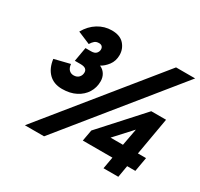

<svg xmlns="http://www.w3.org/2000/svg" viewBox="-151 -903 1152 1106"><g transform="rotate(30 424.5 -350.0)"><path d="M214.5 -276Q159 -276 125.8 -309.2Q92.5 -342.5 85 -401L188 -426.5Q190.5 -401.5 202.8 -389.2Q215 -377 233 -377Q255 -377 267.5 -390.2Q280 -403.5 280 -423Q280 -437 269.8 -445.2Q259.5 -453.5 235.5 -453.5H198L214.5 -547.5H251.5Q275.5 -547.5 285.8 -559.2Q296 -571 296 -585Q296 -597 289 -604.2Q282 -611.5 268.5 -611.5Q250.5 -611.5 239.8 -602.5Q229 -593.5 219 -577L136 -612Q163 -660 205.2 -686Q247.5 -712 296 -712Q351 -712 378 -681.8Q405 -651.5 405 -610.5Q405 -571 383.8 -543Q362.5 -515 337.5 -502Q360 -492.5 373 -472.2Q386 -452 386 -424.5Q386 -383 365.2 -349.5Q344.5 -316 306 -296Q267.5 -276 214.5 -276ZM134.5 12 722 -712H849L262 12ZM650.5 0 664.5 -78.5H467.5L481 -153L724.5 -422H823L779.5 -173H833.5L817 -78.5H762.5L749 0ZM597.5 -173H680L701 -286Z"/></g></svg>

Font: Overpass ExtraBold
Style: Italic
Weight: 800
Italic angle: -10°
Designer: Delve Withrington, Dave Bailey, Thomas Jockin
Foundry: Delve Fonts LLC
Version: Version 4.000